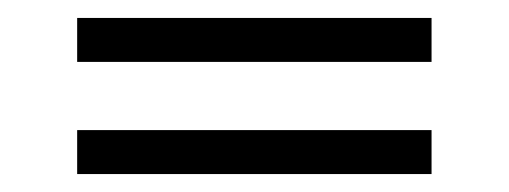

<svg xmlns="http://www.w3.org/2000/svg" viewBox="-20 -338 567 214"><path d="M461 -193H66V-144H461ZM461 -318H66V-269H461Z"/></svg>

Font: Libertinus Sans
Style: Regular
Weight: 400
Designer: Philipp H. Poll, Khaled Hosny
Foundry: Caleb Maclennan
Version: Version 7.050;RELEASE